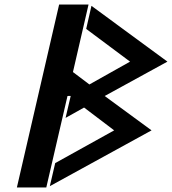

<svg xmlns="http://www.w3.org/2000/svg" viewBox="-20 -847 763 852"><path d="M353.1 -369.8 486.6 -268.5 225 -123.3 201.1 -20.9 652.5 -268.5 444.6 -421 722.9 -573.5 385.8 -821.1 362.5 -718.7 557.1 -573.5 376.7 -472.2 303.7 -527.3 372.9 -827H242.4L54.9 -15H185.4L275 -401.9L279.5 -421C280.4 -421 294 -422 293.7 -421L271 -323.9Z"/></svg>

Font: Stormning
Style: LightObl
Weight: 400
Designer: Robert Jablonski, Mew Too
Foundry: Cannot Into Space Fonts
Version: Version 0.90